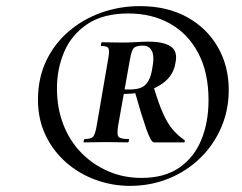

<svg xmlns="http://www.w3.org/2000/svg" viewBox="-20 -745 791 627"><path d="M404 -138Q347 -138 293 -157.5Q239 -177 196.5 -214Q154 -251 129 -303Q104 -355 104 -419Q104 -490 131 -546.5Q158 -603 205 -643Q252 -683 311.5 -704Q371 -725 437 -725Q526 -725 591 -689Q656 -653 691.5 -591Q727 -529 727 -451Q727 -386 702.5 -329Q678 -272 634 -229Q590 -186 531 -162Q472 -138 404 -138ZM442 -164Q517 -164 565.5 -197.5Q614 -231 637.5 -288.5Q661 -346 661 -418Q661 -508 627.5 -571.5Q594 -635 535 -668Q476 -701 399 -701Q317 -701 265.5 -666.5Q214 -632 190 -576.5Q166 -521 166 -456Q166 -392 187 -338Q208 -284 246 -245.5Q284 -207 334 -185.5Q384 -164 442 -164ZM254 -280Q252 -280 253.5 -285.5Q255 -291 256 -291Q277 -291 284 -298.5Q291 -306 296 -336L333 -551Q338 -578 334.5 -586.5Q331 -595 310 -595Q309 -595 310 -601Q311 -607 312 -607Q327 -607 346 -606.5Q365 -606 382 -606Q401 -606 425 -607.5Q449 -609 465 -609Q515 -609 538 -593Q561 -577 553 -540Q547 -502 518.5 -478.5Q490 -455 449.5 -445.5Q409 -436 364 -439L367 -455Q424 -448 447 -462Q470 -476 477 -520Q485 -561 476 -578.5Q467 -596 447 -596Q428 -596 419 -590Q410 -584 404 -549L366 -336Q361 -306 367 -298.5Q373 -291 400 -291Q402 -291 401 -285.5Q400 -280 398 -280Q383 -280 365 -280.5Q347 -281 325 -281Q308 -281 287 -280.5Q266 -280 254 -280ZM483 -280Q473 -280 457.5 -324.5Q442 -369 421 -443L483 -457Q498 -407 512.5 -374.5Q527 -342 544 -322Q561 -302 582 -288Q584 -287 583.5 -283.5Q583 -280 581 -280Q544 -280 519 -280Q494 -280 483 -280Z"/></svg>

Font: Cormorant
Style: Bold Italic
Weight: 700
Italic angle: -10°
Designer: Christian Thalmann (Catharsis Fonts)
Foundry: Catharsis Fonts
Version: Version 4.000